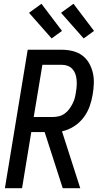

<svg xmlns="http://www.w3.org/2000/svg" viewBox="-20 -999 540 1019"><path d="M313 0 217 -298H146L97 0H6L127 -735H308Q338 -735 366 -728Q394 -721 416 -705Q438 -689 452 -665Q466 -641 472.5 -613.5Q479 -586 478 -556.5Q477 -527 472 -498Q467 -466 455.5 -434Q444 -402 423 -374.5Q402 -347 372 -328Q342 -309 309 -302L406 0ZM260 -378Q276 -378 292.5 -382Q309 -386 323 -396Q337 -406 347 -419.5Q357 -433 365 -448.5Q373 -464 377 -479.5Q381 -495 383 -511Q386 -527 387 -543.5Q388 -560 386.5 -576Q385 -592 380 -606.5Q375 -621 364.5 -632.5Q354 -644 339.5 -649.5Q325 -655 309 -655H205L159 -378ZM424 -795 304 -931 370 -979 479 -835ZM254 -795 134 -931 200 -979 309 -835Z"/></svg>

Font: Iosevka Medium Oblique
Style: Regular
Weight: 500
Italic angle: -9°
Monospace: yes
Designer: Belleve Invis
Foundry: Belleve Invis
Version: Version 32.5.0; ttfautohint (v1.8.4)